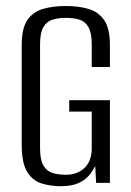

<svg xmlns="http://www.w3.org/2000/svg" viewBox="-20 -619 442 650"><path d="M186 11.4Q150 11.4 119.8 1.7Q89.6 -8 71.5 -38Q53.5 -68 53.5 -128.2V-467.3Q53.5 -523 72.6 -551Q91.8 -579.1 125.6 -588.9Q159.4 -598.7 203.1 -598.7Q246.9 -598.7 280.4 -588.6Q313.9 -578.4 333 -550.3Q352.1 -522.3 352.1 -467.3V-392.2H290.6V-468Q290.6 -507.8 279.5 -527.1Q268.3 -546.4 248.8 -552.5Q229.4 -558.5 203.1 -558.5Q177.9 -558.5 158 -552.5Q138 -546.4 126.8 -527.1Q115.6 -507.8 115.6 -468V-117.8Q115.6 -78.3 126.8 -58.9Q138 -39.4 158 -33.4Q177.9 -27.3 203.1 -27.3Q241.6 -27.3 266.1 -50.5Q290.6 -73.8 290.6 -117.8V-241.2H214.4V-279.7H352.1V0H305.4L302.4 -56.5Q298.8 -50.1 294.6 -43.3Q290.3 -36.6 286.7 -31.6Q272.6 -12.3 248.6 -0.4Q224.5 11.4 186 11.4Z"/></svg>

Font: Alumni Sans SC Thin
Style: Regular
Weight: 100
Designer: Robert E. Leuschke
Foundry: Robert E. Leuschke
Version: Version 1.018